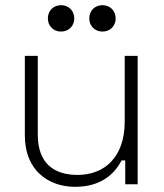

<svg xmlns="http://www.w3.org/2000/svg" viewBox="-20 -712 634 742"><path d="M165 -641C165 -612 186 -590 216 -590C246 -590 267 -612 267 -641C267 -670 246 -692 216 -692C186 -692 165 -670 165 -641ZM325 -641C325 -612 346 -590 376 -590C406 -590 427 -612 427 -641C427 -670 406 -692 376 -692C346 -692 325 -670 325 -641ZM512 0V-496H462V-242C462 -104 383 -36 280 -36C187 -36 126 -82 126 -192V-496H76V-188C76 -53 168 10 270 10C372 10 423 -41 450 -92H464V0Z"/></svg>

Font: Space Text Light
Style: Regular
Weight: 300
Designer: Florian Karsten (Space Text), Colophon Foundry (Space Mono)
Foundry: Florian Karsten
Version: Version 1.003;PS 001.003;hotconv 1.0.88;makeotf.lib2.5.64775